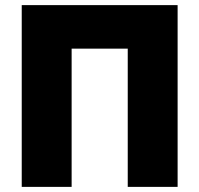

<svg xmlns="http://www.w3.org/2000/svg" viewBox="-20 -730 779 750"><path d="M64.9 0V-710H673.8V0H479V-540H259.8V0Z"/></svg>

Font: Rawline Black
Style: Regular
Weight: 900
Designer: Matt McInerney, Pablo Impallari, Rodrigo Fuenzalida
Foundry: Matt McInerney, Pablo Impallari, Rodrigo Fuenzalida
Version: Version 4.020;PS 004.020;hotconv 1.0.88;makeotf.lib2.5.64775